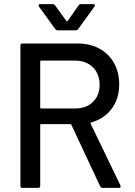

<svg xmlns="http://www.w3.org/2000/svg" viewBox="-20 -911 656 931"><path d="M466 -7 326 -306Q325 -309 322 -309H179Q175 -309 175 -305V-10Q175 0 165 0H89Q79 0 79 -10V-690Q79 -700 89 -700H358Q417 -700 462.5 -675Q508 -650 533 -605Q558 -560 558 -501Q558 -432 521 -383Q484 -334 421 -317Q417 -315 419 -312L564 -12Q565 -10 565 -7Q565 0 557 0H477Q469 0 466 -7ZM175 -613V-389Q175 -385 179 -385H345Q398 -385 430.5 -416.5Q463 -448 463 -500Q463 -552 430.5 -584.5Q398 -617 345 -617H179Q175 -617 175 -613ZM167 -885Q167 -887 169 -889Q171 -891 175 -891H235Q243 -891 247 -885L302 -809Q303 -808 305 -808Q307 -808 308 -809L361 -885Q365 -891 373 -891H432Q438 -891 440 -887.5Q442 -884 438 -879L359 -770Q355 -764 346 -764H261Q252 -764 248 -770L169 -879Q167 -881 167 -885Z"/></svg>

Font: BarlowMedium
Style: Regular
Weight: 500
Designer: Jeremy Tribby
Foundry: Tribby Type
Version: Version 1.422